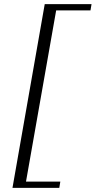

<svg xmlns="http://www.w3.org/2000/svg" viewBox="-20 -760 460 923"><path d="M270 113 265 143H40L195 -740H420L415 -710H250L105 113Z"/></svg>

Font: Inria Serif Light
Style: Italic
Weight: 300
Italic angle: -10°
Designer: Black Foundry Team
Foundry: Black Foundry
Version: Version 1.000; ttfautohint (v1.8.3)